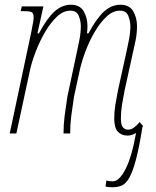

<svg xmlns="http://www.w3.org/2000/svg" viewBox="-20 -563 660 810"><path d="M454 227Q444 227 436.5 226Q429 225 425 224L429 198Q437 202 456 202Q483 202 509.5 150.5Q536 99 554 -2Q536 9 518 9Q493 9 477.5 -7Q462 -23 462 -63Q462 -92 466.5 -120Q471 -148 478 -183L513 -342Q518 -365 524 -395Q530 -425 530 -453Q530 -473 521.5 -495.5Q513 -518 486 -518Q456 -518 429 -492.5Q402 -467 379 -427.5Q356 -388 339.5 -343.5Q323 -299 315 -260L292 -154Q285 -109 280.5 -73Q276 -37 276 0H248Q248 -37 252.5 -73Q257 -109 264 -154L304 -342Q309 -365 315 -395Q321 -425 321 -453Q321 -473 312.5 -495.5Q304 -518 277 -518Q247 -518 220 -492.5Q193 -467 170 -427.5Q147 -388 130 -343.5Q113 -299 105 -260L49 0H21L112 -428Q115 -444 118.5 -462.5Q122 -481 122 -488Q122 -507 114 -511.5Q106 -516 77 -516H67L72 -536H163L138 -422H144Q179 -487 210.5 -515Q242 -543 279 -543Q317 -543 333 -515.5Q349 -488 349 -453Q349 -446 348.5 -438Q348 -430 347 -422H353Q388 -487 419.5 -515Q451 -543 488 -543Q526 -543 542 -515.5Q558 -488 558 -453Q558 -422 552 -392.5Q546 -363 541 -342L506 -183Q499 -148 494.5 -120Q490 -92 490 -63Q490 -36 498.5 -26Q507 -16 520 -16Q534 -16 546 -25.5Q558 -35 566 -44L567 -48L568 -47L569 -48L584 -31Q583 -29 581 -28Q567 61 553 112.5Q539 164 524.5 188.5Q510 213 493 220Q476 227 454 227Z"/></svg>

Font: Noto Serif ExtraCondensed Thin
Style: Italic
Weight: 100
Width: 2
Italic angle: -12°
Designer: Monotype Design Team
Foundry: Monotype Imaging Inc.
Version: Version 2.013